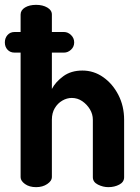

<svg xmlns="http://www.w3.org/2000/svg" viewBox="-34 -772 578 792"><path d="M115 0Q87 0 69 -13Q51 -26 51 -41V-555H26Q8 -555 -3 -567Q-14 -579 -14 -597Q-14 -615 -3 -627.5Q8 -640 26 -640H51V-712Q51 -730 69 -741Q87 -752 115 -752Q142 -752 161 -741Q180 -730 180 -712V-640H230Q246 -640 259 -627.5Q272 -615 272 -597Q272 -579 259 -567Q246 -555 230 -555H180V-405Q195 -434 227 -457.5Q259 -481 306 -481Q353 -481 392 -453.5Q431 -426 454.5 -380Q478 -334 478 -278V-41Q478 -21 458 -10.5Q438 0 413 0Q391 0 370 -10.5Q349 -21 349 -41V-278Q349 -301 337 -321Q325 -341 305.5 -354.5Q286 -368 262 -368Q242 -368 223 -357Q204 -346 192 -326Q180 -306 180 -278V-41Q180 -26 161 -13Q142 0 115 0Z"/></svg>

Font: Dosis ExtraLight
Style: Bold
Weight: 700
Version: Version 3.001; ttfautohint (v1.8.2)